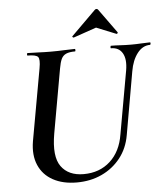

<svg xmlns="http://www.w3.org/2000/svg" viewBox="-56 -857 799 921"><g transform="rotate(-5 343.5 -396.5)"><path d="M559 -501Q568 -554 551 -583.5Q534 -613 496 -613Q493 -613 494 -619Q495 -625 496 -625Q519 -625 542.5 -623.5Q566 -622 594 -622Q619 -622 642.5 -623.5Q666 -625 684 -625Q688 -625 687 -619Q686 -613 684 -613Q648 -613 622.5 -580Q597 -547 588 -494L535 -192Q524 -128 487.5 -82Q451 -36 397 -11Q343 14 277 14Q210 14 162.5 -12Q115 -38 94 -86.5Q73 -135 84 -201L146 -547Q154 -591 144 -602Q134 -613 95 -613Q91 -613 92 -619Q93 -625 94 -625Q118 -625 147 -623.5Q176 -622 207 -622Q242 -622 271.5 -623.5Q301 -625 323 -625Q325 -625 325 -619Q325 -613 323 -613Q295 -613 279.5 -606Q264 -599 256.5 -583Q249 -567 244 -538L189 -229Q170 -120 205 -71.5Q240 -23 313 -23Q390 -23 441 -69.5Q492 -116 505 -198ZM323 -680Q321 -679 317.5 -682Q314 -685 317 -687L433 -802Q437 -807 442.5 -807Q448 -807 451 -802L534 -687Q536 -685 533 -681.5Q530 -678 527 -680L433 -718Z"/></g></svg>

Font: Cormorant Garamond Light
Style: Bold Italic
Weight: 700
Italic angle: -10°
Version: Version 4.001